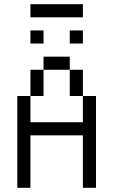

<svg xmlns="http://www.w3.org/2000/svg" viewBox="-20 -895 540 915"><path d="M375 -812.5H125V-875H375ZM62.5 -437.5H125V-312.5H375V-437.5H437.5V0H375V-250H125V0H62.5ZM125 -562.5H187.5V-437.5H125ZM125 -750H187.5V-687.5H125ZM187.5 -625H312.5V-562.5H187.5ZM312.5 -562.5H375V-437.5H312.5ZM312.5 -750H375V-687.5H312.5Z"/></svg>

Font: ChillBitmapSE 16px
Style: Regular
Weight: 400
Designer: Designed by Warren2060
Foundry: ChillType
Version: Version 1.000